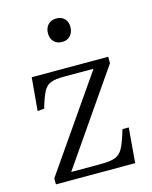

<svg xmlns="http://www.w3.org/2000/svg" viewBox="-112 -814 701 887"><g transform="rotate(-15 238.5 -370.0)"><path d="M44 0V-29L350 -471H208Q167 -471 145 -462.5Q123 -454 110 -428.5Q97 -403 82 -352L50 -349L64 -507H430V-476L127 -37H269Q313 -37 337 -45.5Q361 -54 375.5 -81.5Q390 -109 407 -167H437L423 0ZM243 -628Q218 -628 203.5 -643Q189 -658 189 -683Q189 -708 203.5 -724Q218 -740 243 -740Q268 -740 282.5 -725Q297 -710 297 -685Q297 -661 282.5 -644.5Q268 -628 243 -628Z"/></g></svg>

Font: Literata 36pt Light
Style: Regular
Weight: 300
Designer: Latin by Veronika Burian and Jose Scaglione. Greek by Irene Vlachou. Cyrillic by Vera Evstafieva.
Foundry: TypeTogether
Version: Version 3.002